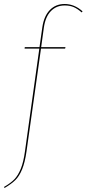

<svg xmlns="http://www.w3.org/2000/svg" viewBox="-55 -755 436 967"><path d="M271 -727.5Q229 -727.5 201.4 -699.2Q173.8 -670.9 166 -616.7L152.3 -517.6H274.9L272.9 -510.3H151.4L78.6 6.8Q70.8 62.5 56.6 97.2Q42.5 131.8 22.9 151.4Q3.4 170.9 -32.2 191.9L-34.7 186.5Q-1 167 17.6 147.7Q36.1 128.4 49.8 94.7Q63.5 61 70.8 6.8L143.1 -510.3H68.8L69.8 -517.6H144L158.2 -617.7Q166.5 -674.3 196 -704.6Q225.6 -734.9 270.5 -734.9Q319.8 -734.9 360.8 -697.8L356.4 -692.4Q335.4 -710.9 316.2 -719.2Q296.9 -727.5 271 -727.5Z"/></svg>

Font: Fira Sans Compressed Eight
Style: Italic
Weight: 100
Width: 3
Italic angle: -8°
Designer: Carrois Corporate & Edenspiekermann AG
Foundry: Carrois Corporate GbR & Edenspiekermann AG
Version: Version 4.203;PS 004.203;hotconv 1.0.88;makeotf.lib2.5.64775